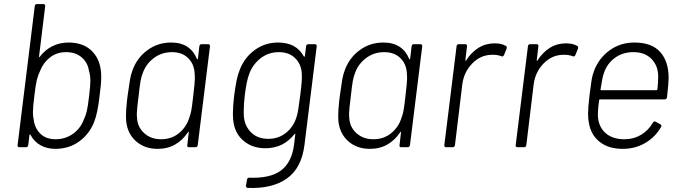

<svg xmlns="http://www.w3.org/2000/svg" viewBox="-20 -720 3336 939"><path d="M475 -343Q475 -309 467 -251Q458 -169 441 -125Q417 -64 367 -28Q317 8 251 8Q209 8 177.5 -10Q146 -28 129 -61Q127 -63 125.5 -62.5Q124 -62 124 -59L118 -10Q116 0 107 0H75Q70 0 67.5 -3Q65 -6 66 -10L150 -690Q150 -694 153 -697Q156 -700 161 -700H193Q197 -700 199.5 -697Q202 -694 201 -690L171 -444Q170 -441 172 -440.5Q174 -440 175 -443Q200 -476 236 -494Q272 -512 315 -512Q383 -512 424 -475.5Q465 -439 473 -377Q475 -366 475 -343ZM416 -252Q422 -302 422 -326Q422 -351 415 -374Q409 -414 379.5 -439.5Q350 -465 303 -465Q258 -465 225 -439.5Q192 -414 176 -373Q166 -353 160 -328.5Q154 -304 148 -251Q141 -196 141 -170Q141 -155 145 -133Q151 -91 178.5 -65Q206 -39 252 -39Q299 -39 336 -65Q373 -91 389 -133Q399 -153 404.5 -176.5Q410 -200 416 -252Z M966 -504H998Q1007 -504 1007 -494L947 -10Q945 0 936 0H904Q894 0 896 -10L903 -72Q904 -75 902 -75.5Q900 -76 899 -73Q874 -35 837 -13.5Q800 8 751 8Q687 8 645 -29.5Q603 -67 597 -128Q596 -136 596 -154Q596 -179 601 -227L604 -251Q611 -302 615.5 -329Q620 -356 629 -379Q651 -438 701.5 -475Q752 -512 817 -512Q865 -512 896.5 -491Q928 -470 943 -432Q944 -430 945.5 -430Q947 -430 948 -433L955 -494Q957 -504 966 -504ZM925 -251Q933 -316 933 -338Q933 -352 932 -360Q930 -406 900.5 -435.5Q871 -465 821 -465Q770 -465 731 -435Q692 -405 677 -359Q671 -343 667.5 -324.5Q664 -306 658 -252Q649 -181 649 -161Q649 -150 650 -145Q652 -99 685 -69Q718 -39 768 -39Q819 -39 855.5 -69Q892 -99 906 -145Q912 -161 915.5 -179Q919 -197 925 -251Z M1488 -504H1520Q1529 -504 1529 -494L1469 -11Q1455 102 1383 153Q1311 204 1191 199Q1182 197 1183 188L1188 159Q1188 155 1191 152Q1194 149 1199 149Q1302 153 1354.5 113.5Q1407 74 1418 -12L1424 -62Q1425 -65 1423.5 -65.5Q1422 -66 1420 -64Q1366 5 1278 5Q1215 5 1172 -30.5Q1129 -66 1121 -128Q1119 -150 1119 -164Q1119 -200 1125 -251Q1131 -296 1137 -326Q1143 -356 1153 -380Q1176 -439 1226 -475.5Q1276 -512 1340 -512Q1429 -512 1466 -444Q1467 -442 1469 -443Q1471 -444 1471 -446L1477 -494Q1479 -504 1488 -504ZM1448 -252Q1454 -298 1455.5 -320Q1457 -342 1456 -359Q1454 -405 1424 -435Q1394 -465 1344 -465Q1293 -465 1254.5 -435Q1216 -405 1199 -359Q1186 -326 1177 -253Q1172 -209 1172 -174Q1172 -153 1173 -147Q1178 -101 1209.5 -71Q1241 -41 1292 -41Q1343 -41 1379.5 -71Q1416 -101 1430 -147Q1435 -162 1438.5 -184Q1442 -206 1448 -252Z M2004 -504H2036Q2045 -504 2045 -494L1985 -10Q1983 0 1974 0H1942Q1932 0 1934 -10L1941 -72Q1942 -75 1940 -75.5Q1938 -76 1937 -73Q1912 -35 1875 -13.5Q1838 8 1789 8Q1725 8 1683 -29.5Q1641 -67 1635 -128Q1634 -136 1634 -154Q1634 -179 1639 -227L1642 -251Q1649 -302 1653.5 -329Q1658 -356 1667 -379Q1689 -438 1739.5 -475Q1790 -512 1855 -512Q1903 -512 1934.5 -491Q1966 -470 1981 -432Q1982 -430 1983.5 -430Q1985 -430 1986 -433L1993 -494Q1995 -504 2004 -504ZM1963 -251Q1971 -316 1971 -338Q1971 -352 1970 -360Q1968 -406 1938.5 -435.5Q1909 -465 1859 -465Q1808 -465 1769 -435Q1730 -405 1715 -359Q1709 -343 1705.5 -324.5Q1702 -306 1696 -252Q1687 -181 1687 -161Q1687 -150 1688 -145Q1690 -99 1723 -69Q1756 -39 1806 -39Q1857 -39 1893.5 -69Q1930 -99 1944 -145Q1950 -161 1953.5 -179Q1957 -197 1963 -251Z M2453 -496Q2460 -494 2458 -483L2445 -451Q2440 -441 2432 -445Q2412 -453 2384 -452Q2330 -451 2289.5 -409.5Q2249 -368 2241 -308L2205 -10Q2203 0 2194 0H2162Q2157 0 2154.5 -3Q2152 -6 2153 -10L2213 -494Q2213 -498 2216 -501Q2219 -504 2224 -504H2256Q2260 -504 2262.5 -501Q2265 -498 2264 -494L2256 -426Q2255 -423 2257 -422.5Q2259 -422 2260 -425Q2285 -464 2320 -486Q2355 -508 2399 -508Q2432 -508 2453 -496Z M2802 -496Q2809 -494 2807 -483L2794 -451Q2789 -441 2781 -445Q2761 -453 2733 -452Q2679 -451 2638.5 -409.5Q2598 -368 2590 -308L2554 -10Q2552 0 2543 0H2511Q2506 0 2503.5 -3Q2501 -6 2502 -10L2562 -494Q2562 -498 2565 -501Q2568 -504 2573 -504H2605Q2609 -504 2611.5 -501Q2614 -498 2613 -494L2605 -426Q2604 -423 2606 -422.5Q2608 -422 2609 -425Q2634 -464 2669 -486Q2704 -508 2748 -508Q2781 -508 2802 -496Z M3173 -120Q3179 -129 3186 -125L3210 -112Q3218 -106 3213 -99Q3185 -50 3136 -21Q3087 8 3025 8Q2956 8 2913 -26Q2870 -60 2860 -119Q2856 -138 2856 -164Q2856 -194 2863 -253Q2869 -302 2873 -327Q2877 -352 2885 -373Q2909 -436 2961.5 -474Q3014 -512 3083 -512Q3167 -512 3208.5 -466Q3250 -420 3250 -339Q3250 -312 3242 -244Q3240 -234 3231 -234H2915Q2911 -234 2910 -230Q2904 -187 2904 -161Q2904 -105 2938.5 -72Q2973 -39 3034 -39Q3079 -39 3115 -60.5Q3151 -82 3173 -120ZM2917 -283Q2916 -279 2920 -279H3191Q3195 -279 3195 -283Q3199 -315 3199 -345Q3199 -398 3166.5 -431.5Q3134 -465 3078 -465Q3025 -465 2986.5 -436.5Q2948 -408 2933 -361Q2926 -343 2917 -283Z"/></svg>

Font: Barlow Light
Style: Italic
Weight: 300
Italic angle: -7°
Designer: Jeremy Tribby
Foundry: Tribby Type
Version: Version 1.408